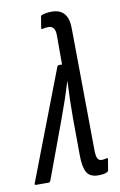

<svg xmlns="http://www.w3.org/2000/svg" viewBox="-105 -736 494 788"><g transform="rotate(-10 142.0 -341.5)"><path d="M241 6Q205 6 192 -17Q179 -40 179 -91L178 -244Q178 -285 179 -319Q180 -353 182 -396H181Q168 -353 156.5 -319.5Q145 -286 130 -245L42 -7Q39 0 34 0H-19Q-27 0 -22 -10L151 -461Q154 -468 159 -468H172V-587Q173 -629 144 -629Q131 -629 119 -626Q112 -624 114 -632L121 -675Q122 -682 128 -683Q146 -689 167 -689Q237 -689 237 -607L242 -100Q242 -76 247 -65Q252 -54 265 -54Q273 -54 285 -57Q292 -59 290 -51L283 -9Q281 -1 276 0Q267 4 258 5Q249 6 241 6Z"/></g></svg>

Font: Sofia Sans Extra Condensed
Style: Italic
Weight: 400
Italic angle: -9°
Designer: Botio Nikoltchev, Ani Petrova
Foundry: lettersoup
Version: Version 4.101; ttfautohint (v1.8.4.7-5d5b)